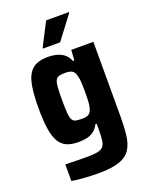

<svg xmlns="http://www.w3.org/2000/svg" viewBox="-168 -803 852 1094"><g transform="rotate(-20 258.5 -256.5)"><path d="M236 204Q206 204 176 202.5Q146 201 120 198.5Q94 196 74 192V92Q92 92 112 92.5Q132 93 154.5 93.5Q177 94 201 94Q244 94 268 89.5Q292 85 303.5 72Q315 59 318 34.5Q321 10 321 -30V-65H313Q302 -41 283.5 -27Q265 -13 242 -7.5Q219 -2 190 -2Q148 -2 119.5 -14Q91 -26 73.5 -55Q56 -84 48 -134Q40 -184 40 -259Q40 -337 48 -387.5Q56 -438 74 -466Q92 -494 120.5 -506Q149 -518 190 -518Q217 -518 241 -512Q265 -506 285 -491Q305 -476 316 -448H325L329 -510H463V-61Q463 6 457 56Q451 106 429.5 139Q408 172 362 188Q316 204 236 204ZM252 -120Q278 -120 292 -127.5Q306 -135 312 -156Q318 -172 319.5 -197Q321 -222 321 -259Q321 -292 319.5 -318Q318 -344 313 -358Q307 -382 293 -390.5Q279 -399 252 -399Q228 -399 214 -395Q200 -391 193 -377.5Q186 -364 184 -336Q182 -308 182 -259Q182 -210 184 -182Q186 -154 193 -140.5Q200 -127 214 -123.5Q228 -120 252 -120ZM180 -572V-577L252 -717H390V-712L284 -572Z"/></g></svg>

Font: Saira SemiCondensed
Style: Bold
Weight: 700
Width: 4
Designer: Hector Gatti with collaboration of the Omnibus-Type team
Foundry: Omnibus-Type
Version: Version 1.101